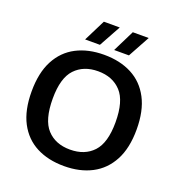

<svg xmlns="http://www.w3.org/2000/svg" viewBox="-165 -1084 1146 1231"><g transform="rotate(20 408.0 -469.0)"><path d="M408 9.5Q299.5 9.5 219 -32.2Q138.5 -74 94.2 -158.2Q50 -242.5 50 -370Q50 -497.5 94.5 -581.8Q139 -666 219.5 -707.8Q300 -749.5 408 -749.5Q517 -749.5 597.5 -707.5Q678 -665.5 722.2 -581.2Q766.5 -497 766.5 -370Q766.5 -243 721.8 -158.8Q677 -74.5 596.5 -32.5Q516 9.5 408 9.5ZM408 -103Q508 -103 565.8 -165Q623.5 -227 623.5 -367Q623.5 -511.5 565.2 -574.2Q507 -637 408 -637Q309.5 -637 251.2 -575.5Q193 -514 193 -373Q193 -228 250.8 -165.5Q308.5 -103 408 -103ZM456.5 -800 530 -948H638.5L557.5 -800ZM258.5 -800 332.5 -948H441L359.5 -800Z"/></g></svg>

Font: Encode Sans SemiExpanded SemiExpanded SemiBold
Style: Regular
Weight: 600
Width: 6
Designer: Multiple Designers
Foundry: Impallari Type
Version: Version 3.000; ttfautohint (v1.8.3) -l 8 -r 50 -G 200 -x 14 